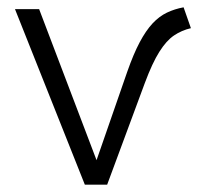

<svg xmlns="http://www.w3.org/2000/svg" viewBox="-20 -505 563 525"><path d="M212 0 21 -480H87L244 -67L328 -309Q345 -357.5 362 -389.5Q379 -421.5 397.2 -441Q415.5 -460.5 436.5 -470.5Q457.5 -480.5 482 -485L502 -428Q476.5 -422 455.8 -408Q435 -394 415.8 -363.5Q396.5 -333 376 -278L273 0Z"/></svg>

Font: Geologica Roman Thin
Style: Regular
Weight: 250
Designer: Sindre Bremnes, Frode Helland
Foundry: Monokrom Skriftforlag AS
Version: Version 1.010;gftools[0.9.28]